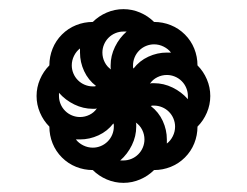

<svg xmlns="http://www.w3.org/2000/svg" viewBox="-20 -550 540 420"><path d="M183 -361Q185 -361 186.5 -361Q188 -361 190 -362Q173 -375 164 -394.5Q155 -414 155 -435V-444Q147 -438 142 -428Q137 -418 137 -407Q137 -398 140.5 -389.5Q144 -381 150.5 -374.5Q157 -368 165.5 -364.5Q174 -361 183 -361ZM345 -236Q353 -242 358 -252Q363 -262 363 -273Q363 -282 359.5 -290.5Q356 -299 349.5 -305.5Q343 -312 334.5 -315.5Q326 -319 317 -319Q315 -319 313.5 -319Q312 -319 310 -318Q327 -305 336 -285.5Q345 -266 345 -245ZM183 -227Q192 -227 200.5 -230.5Q209 -234 215.5 -240.5Q222 -247 225.5 -255.5Q229 -264 229 -273Q229 -275 229 -276.5Q229 -278 228 -280Q215 -263 195.5 -254Q176 -245 155 -245H146Q152 -237 162 -232Q172 -227 183 -227ZM272 -400Q285 -417 304.5 -426Q324 -435 345 -435H354Q348 -443 338 -448Q328 -453 317 -453Q308 -453 299.5 -449.5Q291 -446 284.5 -439.5Q278 -433 274.5 -424.5Q271 -416 271 -407Q271 -405 271 -403.5Q271 -402 272 -400ZM223 -398Q222 -400 222 -402.5Q222 -405 222 -407Q222 -428 231.5 -447.5Q241 -467 257 -481H250Q241 -481 232.5 -477.5Q224 -474 217.5 -467.5Q211 -461 207.5 -452.5Q204 -444 204 -435Q204 -424 209 -414Q214 -404 223 -398ZM155 -294Q166 -294 176 -299Q186 -304 192 -313Q190 -312 187.5 -312Q185 -312 183 -312Q162 -312 142.5 -321.5Q123 -331 109 -347V-340Q109 -331 112.5 -322.5Q116 -314 122.5 -307.5Q129 -301 137.5 -297.5Q146 -294 155 -294ZM250 -150Q231 -150 213.5 -157.5Q196 -165 183 -178Q164 -178 146.5 -185Q129 -192 115.5 -205.5Q102 -219 95 -236.5Q88 -254 88 -273Q75 -286 67.5 -303.5Q60 -321 60 -340Q60 -359 67.5 -376.5Q75 -394 88 -407Q88 -426 95 -443.5Q102 -461 115.5 -474.5Q129 -488 146.5 -495Q164 -502 183 -502Q196 -515 213.5 -522.5Q231 -530 250 -530Q269 -530 286.5 -522.5Q304 -515 317 -502Q336 -502 353.5 -495Q371 -488 384.5 -474.5Q398 -461 405 -443.5Q412 -426 412 -407Q425 -394 432.5 -376.5Q440 -359 440 -340Q440 -321 432.5 -303.5Q425 -286 412 -273Q412 -254 405 -236.5Q398 -219 384.5 -205.5Q371 -192 353.5 -185Q336 -178 317 -178Q304 -165 286.5 -157.5Q269 -150 250 -150ZM250 -199Q259 -199 267.5 -202.5Q276 -206 282.5 -212.5Q289 -219 292.5 -227.5Q296 -236 296 -245Q296 -256 291 -266Q286 -276 277 -282Q278 -280 278 -277.5Q278 -275 278 -273Q278 -252 268.5 -232.5Q259 -213 243 -199ZM391 -333V-340Q391 -349 387.5 -357.5Q384 -366 377.5 -372.5Q371 -379 362.5 -382.5Q354 -386 345 -386Q334 -386 324 -381Q314 -376 308 -367Q310 -368 312.5 -368Q315 -368 317 -368Q338 -368 357.5 -358.5Q377 -349 391 -333Z"/></svg>

Font: Iosevka Semibold
Style: Regular
Weight: 600
Monospace: yes
Designer: Belleve Invis
Foundry: Belleve Invis
Version: Version 33.2.3; ttfautohint (v1.8.4)